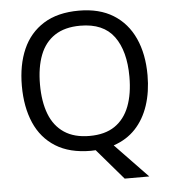

<svg xmlns="http://www.w3.org/2000/svg" viewBox="-59 -779 899 1003"><g transform="rotate(-5 390.5 -277.5)"><path d="M720 -358Q720 -271 696.5 -200Q673 -129 627 -80Q581 -31 512 -8L683 170H554L416 9Q410 9 403.5 9.5Q397 10 391 10Q280 10 206.5 -36Q133 -82 97 -165Q61 -248 61 -359Q61 -469 97 -551Q133 -633 206.5 -679Q280 -725 392 -725Q499 -725 572 -679.5Q645 -634 682.5 -551.5Q720 -469 720 -358ZM156 -358Q156 -268 181 -203Q206 -138 258.5 -103Q311 -68 391 -68Q472 -68 523.5 -103Q575 -138 600 -203Q625 -268 625 -358Q625 -493 569 -569.5Q513 -646 392 -646Q311 -646 258.5 -611.5Q206 -577 181 -512.5Q156 -448 156 -358Z"/></g></svg>

Font: Noto Sans Thaana
Style: Regular
Weight: 400
Designer: Monotype Design Team
Foundry: Monotype Imaging Inc.
Version: Version 2.001